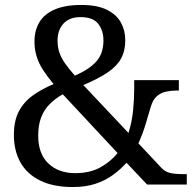

<svg xmlns="http://www.w3.org/2000/svg" viewBox="-20 -744 782 774"><path d="M274 10Q194 10 141 -16.5Q88 -43 62 -90Q36 -137 36 -200Q36 -257 56 -295Q76 -333 112 -359Q148 -385 196 -405Q171 -435 153.5 -462Q136 -489 127.5 -517Q119 -545 119 -577Q119 -621 138.5 -654Q158 -687 200 -705.5Q242 -724 308 -724Q372 -724 411 -704.5Q450 -685 467.5 -653Q485 -621 485 -582Q485 -539 468 -508Q451 -477 414 -452Q377 -427 316 -401L498 -208Q512 -253 516.5 -299Q521 -345 521 -382V-421H701V-379H692Q670 -379 649 -374.5Q628 -370 612 -356Q596 -342 587 -311Q578 -279 566.5 -241.5Q555 -204 538 -166L631 -67Q645 -52 664.5 -47Q684 -42 724 -42H733V0H573L490 -88Q466 -61 435 -38.5Q404 -16 364.5 -3Q325 10 274 10ZM283 -46Q342 -46 384 -69Q426 -92 454 -127L233 -364Q203 -347 180.5 -324.5Q158 -302 146 -271Q134 -240 134 -197Q134 -124 175 -85Q216 -46 283 -46ZM282 -439Q341 -465 369 -497Q397 -529 397 -581Q397 -621 376 -648Q355 -675 304 -675Q260 -675 236 -649Q212 -623 212 -580Q212 -555 219 -533.5Q226 -512 241.5 -489.5Q257 -467 282 -439Z"/></svg>

Font: Noto Rashi Hebrew
Style: Regular
Weight: 400
Version: Version 1.006